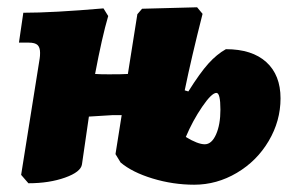

<svg xmlns="http://www.w3.org/2000/svg" viewBox="-20 -496 790 527"><path d="M750 -226Q750 -164 717.5 -109Q685 -54 630 -21.5Q575 11 513 11Q455 11 399 -6Q343 -23 311 -50L297 -73L314 -180H289L224 -176L205 -45Q202 -24 158.5 -8.5Q115 7 58 7L38 -16L89 -336Q90 -342 90 -351Q90 -366 83 -372.5Q76 -379 59 -379H32L44 -461Q125 -461 264 -473L277 -452Q260 -394 241 -293Q254 -292 279 -292Q318 -292 331 -293L357 -457L370 -472L521 -476L536 -458Q505 -336 487 -248L497 -245Q529 -296 552 -321.5Q575 -347 600 -361Q672 -361 711 -325.5Q750 -290 750 -226ZM585 -195Q585 -241 574 -241Q561 -241 535 -203Q509 -165 490 -120Q523 -100 542 -100Q561 -100 573 -127Q585 -154 585 -195Z"/></svg>

Font: Alegreya Black
Style: Italic
Weight: 900
Italic angle: -7°
Designer: Juan Pablo del Peral
Foundry: Huerta Tipografica
Version: Version 2.007; ttfautohint (v1.6)